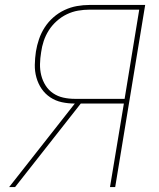

<svg xmlns="http://www.w3.org/2000/svg" viewBox="-20 -755 640 775"><path d="M17 0 282 -337Q255 -337 229.5 -342.5Q204 -348 183 -362Q162 -376 148 -396.5Q134 -417 127 -442Q120 -467 120.5 -493.5Q121 -520 125 -547Q129 -572 137.5 -597Q146 -622 160.5 -644.5Q175 -667 195.5 -685Q216 -703 240.5 -714.5Q265 -726 290.5 -730.5Q316 -735 341 -735H566L445 0H424L480 -337H306L41 0ZM282 -356H483L542 -716H341Q318 -716 295 -712Q272 -708 250 -697.5Q228 -687 209 -670Q190 -653 177 -632.5Q164 -612 156.5 -589.5Q149 -567 146 -544Q142 -520 141.5 -496.5Q141 -473 146.5 -451Q152 -429 164 -410Q176 -391 194.5 -378.5Q213 -366 235.5 -361Q258 -356 282 -356Z"/></svg>

Font: Iosevka SS04 Th Ex Obl
Style: Regular
Weight: 100
Width: 7
Italic angle: -9°
Monospace: yes
Designer: Belleve Invis
Foundry: Belleve Invis
Version: Version 19.0.0; ttfautohint (v1.8.4)